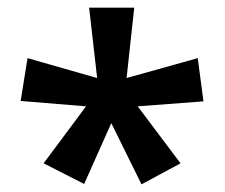

<svg xmlns="http://www.w3.org/2000/svg" viewBox="-20 -780 587 502"><path d="M331 -760H213L234 -576L52 -628L34 -516L205 -502L94 -353L200 -299L271 -458L350 -298L452 -353L340 -502L512 -515L497 -628L311 -576Z"/></svg>

Font: Noto Sans Thaana SemiBold
Style: Regular
Weight: 600
Designer: David Williams
Foundry: Google Inc.
Version: Version 3.001